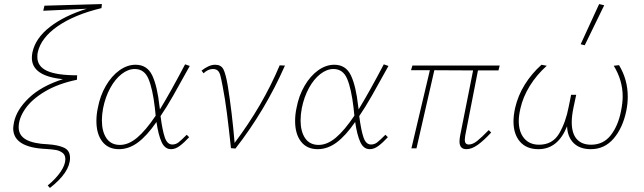

<svg xmlns="http://www.w3.org/2000/svg" viewBox="-20 -731 3171 946"><path d="M166 -473Q164 -465 164 -450Q164 -404 211.5 -382Q259 -360 360 -360L359 -338Q267 -319 202 -280.5Q137 -242 104.5 -195Q72 -148 72 -104Q72 -64 108 -43.5Q144 -23 217 -20Q265 -17 295 -3.5Q325 10 325 47Q325 118 226 195L215 183Q256 149 279 115Q302 81 302 53Q302 32 287.5 21.5Q273 11 255.5 8Q238 5 208 3Q45 -4 45 -99Q45 -107 49 -129Q62 -191 123 -249Q184 -307 290 -341Q137 -356 137 -446Q137 -459 140 -474Q155 -543 225.5 -598Q296 -653 408 -688L193 -678L199 -703L482 -711L480 -691Q347 -659 264.5 -602Q182 -545 166 -473Z M900 -67 912 -55Q887 -28 865.5 -12Q844 4 823 4Q792 4 776 -31.5Q760 -67 751 -130Q704 -62 659.5 -29Q615 4 566 4Q513 4 484 -33.5Q455 -71 455 -135Q455 -167 462 -199Q473 -259 501.5 -308Q530 -357 568.5 -384.5Q607 -412 648 -412Q705 -412 730 -359.5Q755 -307 766 -206L768 -192Q820 -277 892 -414L915 -406Q866 -317 833.5 -260Q801 -203 771 -159Q780 -89 792 -54Q804 -19 829 -19Q846 -19 859.5 -29.5Q873 -40 900 -67ZM747 -161 743 -200Q732 -294 711.5 -342.5Q691 -391 644 -391Q611 -391 579 -366Q547 -341 523 -297Q499 -253 488 -198Q482 -167 482 -138Q482 -83 504.5 -50Q527 -17 571 -17Q613 -17 655.5 -52.5Q698 -88 747 -161Z M1384 -408Q1286 -186 1140 1L1118 -1Q1107 -104 1098 -174Q1089 -244 1077 -306Q1070 -343 1065.5 -359.5Q1061 -376 1052.5 -383.5Q1044 -391 1029 -391Q1005 -391 983 -370L973 -383Q989 -396 1006.5 -404Q1024 -412 1040 -412Q1069 -412 1080.5 -390Q1092 -368 1102 -310Q1123 -180 1136 -27Q1275 -212 1358 -409Z M1879 -67 1891 -55Q1866 -28 1844.5 -12Q1823 4 1802 4Q1771 4 1755 -31.5Q1739 -67 1730 -130Q1683 -62 1638.5 -29Q1594 4 1545 4Q1492 4 1463 -33.5Q1434 -71 1434 -135Q1434 -167 1441 -199Q1452 -259 1480.5 -308Q1509 -357 1547.5 -384.5Q1586 -412 1627 -412Q1684 -412 1709 -359.5Q1734 -307 1745 -206L1747 -192Q1799 -277 1871 -414L1894 -406Q1845 -317 1812.5 -260Q1780 -203 1750 -159Q1759 -89 1771 -54Q1783 -19 1808 -19Q1825 -19 1838.5 -29.5Q1852 -40 1879 -67ZM1726 -161 1722 -200Q1711 -294 1690.5 -342.5Q1670 -391 1623 -391Q1590 -391 1558 -366Q1526 -341 1502 -297Q1478 -253 1467 -198Q1461 -167 1461 -138Q1461 -83 1483.5 -50Q1506 -17 1550 -17Q1592 -17 1634.5 -52.5Q1677 -88 1726 -161Z M2272 -62Q2270 -48 2270 -42Q2270 -19 2290 -19Q2309 -19 2331 -36.5Q2353 -54 2388 -90L2400 -78Q2363 -38 2333.5 -17Q2304 4 2278 4Q2244 4 2244 -34Q2244 -46 2247 -62L2311 -384L2120 -385L2032 0H2007L2098 -385H2005L2012 -408H2442L2436 -384H2335Z M2861 -508 2841 -513 2932 -711 2957 -705ZM3073 -255Q3073 -220 3066 -186Q3049 -102 3004 -49Q2959 4 2891 4Q2837 4 2806.5 -26Q2776 -56 2774 -109Q2729 4 2633 4Q2574 4 2542 -33Q2510 -70 2510 -133Q2510 -162 2518 -199Q2532 -260 2565.5 -314Q2599 -368 2648 -412L2674 -407Q2624 -362 2590.5 -308Q2557 -254 2544 -196Q2536 -161 2536 -135Q2536 -81 2562.5 -49.5Q2589 -18 2636 -18Q2703 -18 2735.5 -74Q2768 -130 2782 -205L2794 -264H2819L2806 -203Q2797 -161 2797 -129Q2797 -74 2821.5 -46Q2846 -18 2892 -18Q2953 -18 2989.5 -65Q3026 -112 3040 -185Q3048 -225 3048 -256Q3048 -335 3004 -407L3030 -410Q3073 -339 3073 -255Z"/></svg>

Font: Ysabeau Infant Extralight
Style: Italic
Weight: 200
Italic angle: -12°
Designer: Christian Thalmann (Catharsis Fonts)
Version: Version 0.003